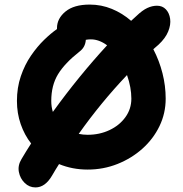

<svg xmlns="http://www.w3.org/2000/svg" viewBox="-20 -731 798 839"><path d="M135 88Q108 88 88 68.5Q68 49 62.5 20.5Q57 -8 74 -36Q94 -70 116 -104Q87 -141 70.5 -188.5Q54 -236 54 -290Q54 -348 71 -398Q88 -448 115.5 -488Q143 -528 173 -557Q203 -586 229 -604V-608Q229 -650 266 -680.5Q303 -711 372 -711Q423 -711 469 -692Q515 -673 553 -640Q565 -651 576 -661Q602 -686 623.5 -696Q645 -706 666 -706Q690 -706 705 -690Q720 -674 723.5 -648.5Q727 -623 715 -593.5Q703 -564 673 -536Q661 -526 650 -516Q676 -466 690 -411Q704 -356 704 -300Q704 -236 677 -180Q650 -124 602.5 -81.5Q555 -39 493.5 -14.5Q432 10 363 10Q296 10 238 -14Q222 11 207 37Q177 88 135 88ZM204 -290Q204 -264 211 -242Q268 -321 328 -394.5Q388 -468 448 -533Q413 -559 377 -559Q365 -559 355 -557Q353 -525 328 -506Q263 -455 233.5 -406.5Q204 -358 204 -290ZM554 -300Q554 -349 535 -403Q421 -283 324 -146Q343 -142 363 -142Q415 -142 458.5 -162.5Q502 -183 528 -219Q554 -255 554 -300Z"/></svg>

Font: Shantell Sans Normal
Style: Bold
Weight: 700
Designer: Stephen Nixon, Anya Danilova, Shantell Martin
Foundry: Arrow Type
Version: Version 1.009;[a7da0bfa3]